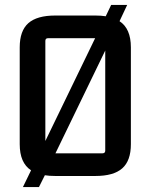

<svg xmlns="http://www.w3.org/2000/svg" viewBox="-20 -706 611 779"><path d="M60 -121V-514Q60 -581 95 -612Q130 -643 204 -643H367Q390 -643 409 -640L431 -686H496L465 -620Q511 -590 511 -514V-121Q511 -54 476 -23Q441 8 367 8H204Q180 8 162 5L138 53H73L106 -15Q60 -45 60 -121ZM164 -540V-134L366 -551H175Q164 -551 164 -540ZM407 -95V-501L205 -84H396Q407 -84 407 -95Z"/></svg>

Font: Gemunu Libre SemiBold
Style: Regular
Weight: 600
Designer: Puspanada Ekanayake, Sola Matas, Pathum Egodawatta, Kosala Senevirathne
Foundry: mooniak
Version: Version 1.100